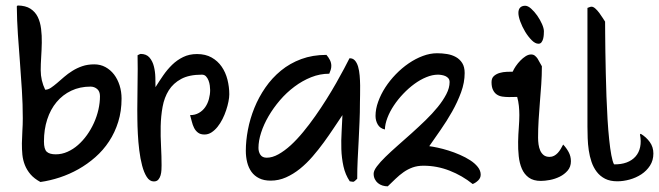

<svg xmlns="http://www.w3.org/2000/svg" viewBox="-20 -654 2372 691"><path d="M138.2 -145Q138.2 -117.2 148.2 -107.9Q158.2 -98.6 180.7 -98.6Q202.6 -98.6 222.9 -107.7Q243.2 -116.7 260.7 -132.1Q278.3 -147.5 293 -168Q307.6 -188.5 318.1 -211.7Q328.6 -234.9 334.2 -259.5Q339.8 -284.2 339.8 -307.6Q339.8 -325.2 329.6 -333.7Q319.3 -342.3 305.7 -342.3Q267.6 -342.3 236.6 -327.6Q205.6 -313 183.6 -286.6Q161.6 -260.3 149.9 -224.1Q138.2 -188 138.2 -145ZM125.5 1Q103 -11.2 89.8 -26.6Q76.7 -42 69.6 -59.8Q62.5 -77.6 60.5 -97.4Q58.6 -117.2 58.8 -138.4Q59.1 -159.7 60.5 -182.4Q62 -205.1 62 -228Q62 -278.3 58.8 -328.9Q55.7 -379.4 51.8 -429.7Q47.9 -480 44.4 -530.3Q41 -580.6 40.5 -631.3L43.5 -634.3Q72.3 -633.8 89.6 -622.6Q106.9 -611.3 116 -592.8Q125 -574.2 127.9 -550Q130.9 -525.9 130.4 -500.2Q129.9 -474.6 128.2 -448.7Q126.5 -422.9 126.5 -401.4Q126.5 -382.8 130.6 -365Q134.8 -347.2 142.6 -331.1Q152.8 -331.1 163.3 -338.1Q173.8 -345.2 185.5 -355.2Q197.3 -365.2 210.7 -377Q224.1 -388.7 240.5 -398.9Q256.8 -409.2 276.1 -415.8Q295.4 -422.4 319.3 -422.4Q341.3 -422.4 359.4 -412.6Q377.4 -402.8 390.4 -386Q403.3 -369.1 410.4 -346.7Q417.5 -324.2 417.5 -299.3Q417.5 -253.9 405.5 -215.6Q393.6 -177.2 372.6 -145.3Q351.6 -113.3 323.2 -88.4Q294.9 -63.5 262.5 -45.2Q230 -26.9 195.1 -15.4Q160.2 -3.9 125.5 1Z M715.8 -169.9Q701.2 -169.9 692.4 -176.8Q683.6 -183.6 678.5 -193.8Q673.3 -204.1 670.4 -216.3Q667.5 -228.5 664.1 -239.7Q682.1 -239.7 695.8 -247.6Q709.5 -255.4 718.5 -268.3Q727.5 -281.2 731.9 -297.6Q736.3 -314 736.3 -330.1Q736.3 -336.4 735.1 -345.9Q733.9 -355.5 730.5 -364.3Q727.1 -373 721.4 -379.2Q715.8 -385.3 706.5 -385.3Q660.6 -385.3 632.1 -369.9Q603.5 -354.5 587.4 -328.9Q571.3 -303.2 565.2 -269.8Q559.1 -236.3 558.3 -200Q557.6 -163.6 559.6 -127.2Q561.5 -90.8 561.5 -59.1Q561.5 -52.2 561 -42.2Q560.5 -32.2 557.9 -22.9Q555.2 -13.7 549.6 -7.3Q543.9 -1 533.7 -1Q518.6 -1 508.3 -17.1Q498 -33.2 491.5 -58.1Q484.9 -83 481.2 -113.3Q477.5 -143.6 476.1 -172.1Q474.6 -200.7 474.4 -224.1Q474.1 -247.6 474.1 -258.3Q474.1 -307.6 475.1 -356.7Q476.1 -405.8 475.1 -455.1Q476.6 -456.1 480.7 -458Q484.9 -460 485.8 -460Q506.8 -460 518.1 -446.8Q529.3 -433.6 533.9 -414.8Q538.6 -396 539.1 -375.5Q539.6 -355 539.6 -340.3Q552.7 -361.3 567.4 -382.6Q582 -403.8 599.6 -420.9Q617.2 -438 639.2 -448.7Q661.1 -459.5 689 -459.5Q719.7 -459.5 741.7 -447Q763.7 -434.6 777.8 -414.1Q792 -393.6 798.6 -367.4Q805.2 -341.3 805.2 -314.5Q805.2 -303.2 802.2 -288.3Q799.3 -273.4 793.9 -257.3Q788.6 -241.2 780.8 -225.6Q772.9 -210 762.9 -197.5Q752.9 -185.1 741.2 -177.5Q729.5 -169.9 715.8 -169.9Z M1265.6 -10.7Q1260.3 -5.9 1257.8 -3.4Q1255.4 -1 1253.4 -0.2Q1251.5 0.5 1248.3 0Q1245.1 -0.5 1238.8 -1.5Q1222.7 -25.4 1216.1 -55.4Q1209.5 -85.4 1208.5 -117.2Q1207.5 -148.9 1209.5 -180.4Q1211.4 -211.9 1212.4 -239.7Q1198.2 -218.8 1181.4 -193.4Q1164.6 -168 1145.5 -141.8Q1126.5 -115.7 1105 -90.8Q1083.5 -65.9 1059.6 -46.6Q1035.6 -27.3 1009.3 -15.6Q982.9 -3.9 954.1 -3.9Q929.7 -3.9 912.6 -12.5Q895.5 -21 885 -35.6Q874.5 -50.3 869.6 -69.8Q864.7 -89.4 864.7 -111.3Q864.7 -147.5 872.3 -187.3Q879.9 -227.1 895.5 -265.6Q911.1 -304.2 935.1 -338.9Q959 -373.5 991.2 -399.9Q1023.4 -426.3 1064.2 -441.4Q1105 -456.5 1154.8 -456.5Q1162.1 -448.2 1167.2 -438.2Q1172.4 -428.2 1172.4 -417Q1172.4 -409.7 1170.2 -402.6Q1168 -395.5 1165 -388.7Q1131.3 -388.7 1099.6 -376Q1067.9 -363.3 1039.6 -342Q1011.2 -320.8 987.5 -293.2Q963.9 -265.6 946.5 -235.8Q929.2 -206.1 919.7 -176.5Q910.2 -147 910.2 -121.6Q910.2 -107.4 917.2 -96.9Q924.3 -86.4 939.9 -86.4Q960 -86.4 981.9 -98.6Q1003.9 -110.8 1026.4 -131.3Q1048.8 -151.9 1071.3 -179.2Q1093.8 -206.5 1114.7 -236.3Q1135.7 -266.1 1155 -296.9Q1174.3 -327.6 1190.2 -355.7Q1206.1 -383.8 1218.3 -406.7Q1230.5 -429.7 1237.8 -444.3Q1249.5 -444.8 1257.1 -436.5Q1264.6 -428.2 1268.8 -414.1Q1272.9 -399.9 1274.4 -382.1Q1275.9 -364.3 1276.1 -346.2Q1276.4 -328.1 1275.9 -311.8Q1275.4 -295.4 1275.4 -284.7Q1275.4 -249 1273.9 -215.1Q1272.5 -181.2 1270.8 -147.7Q1269 -114.3 1267.3 -80.3Q1265.6 -46.4 1265.6 -10.7Z M1681.2 8.3Q1643.6 -22 1598.1 -39.8Q1552.7 -57.6 1503.9 -57.6Q1482.4 -57.6 1464.8 -51.3Q1447.3 -44.9 1432.4 -34.4Q1417.5 -23.9 1403.6 -10.5Q1389.6 2.9 1375.5 16.6Q1365.7 16.6 1356.4 13.7Q1347.2 10.7 1340.1 4.9Q1333 -1 1328.9 -9.5Q1324.7 -18.1 1324.7 -28.8Q1324.7 -39.6 1336.4 -55.2Q1348.1 -70.8 1367.4 -89.6Q1386.7 -108.4 1411.1 -129.9Q1435.5 -151.4 1461.2 -174.3Q1486.8 -197.3 1511.5 -221.2Q1536.1 -245.1 1555.4 -268.8Q1574.7 -292.5 1586.4 -315.2Q1598.1 -337.9 1598.1 -358.4Q1598.1 -366.7 1594 -371.8Q1589.8 -377 1583.5 -379.9Q1577.1 -382.8 1569.8 -384Q1562.5 -385.3 1556.2 -385.3Q1536.1 -385.3 1514.2 -376.2Q1492.2 -367.2 1471.2 -351.8Q1450.2 -336.4 1431.2 -316.4Q1412.1 -296.4 1397.5 -274.4Q1382.8 -252.4 1374.3 -230Q1365.7 -207.5 1365.2 -188Q1347.7 -191.9 1339.6 -205.8Q1331.5 -219.7 1331.5 -236.8Q1331.5 -261.7 1341.1 -288.1Q1350.6 -314.5 1366.7 -339.4Q1382.8 -364.3 1404.5 -386.7Q1426.3 -409.2 1450.9 -426Q1475.6 -442.9 1501.7 -452.6Q1527.8 -462.4 1553.2 -462.4Q1571.3 -462.4 1589.1 -459.5Q1606.9 -456.5 1620.8 -448.7Q1634.8 -440.9 1643.6 -427Q1652.3 -413.1 1652.3 -391.1Q1652.3 -356.9 1639.4 -321.8Q1626.5 -286.6 1607.2 -252.4Q1587.9 -218.3 1565.7 -186.5Q1543.5 -154.8 1524.9 -127.9Q1536.6 -126.5 1554.9 -122.6Q1573.2 -118.7 1593.8 -112.3Q1614.3 -106 1635 -96.9Q1655.8 -87.9 1672.4 -77.1Q1689 -66.4 1699.5 -53.2Q1710 -40 1710 -25.4Q1710 -13.2 1700.7 -4.4Q1691.4 4.4 1681.2 8.3Z M1926.8 -2.9Q1899.4 -2.9 1883.1 -14.9Q1866.7 -26.9 1858.2 -46.6Q1849.6 -66.4 1846.9 -91.8Q1844.2 -117.2 1844.7 -143.6Q1845.2 -169.9 1847.2 -195.1Q1849.1 -220.2 1849.1 -239.7Q1849.1 -256.3 1847.4 -272.9Q1845.7 -289.6 1841.3 -305.2L1812 -304.7Q1799.3 -304.7 1787.8 -306.4Q1776.4 -308.1 1767.8 -314Q1759.3 -319.8 1754.2 -330.6Q1749 -341.3 1749 -358.4Q1749 -373 1757.8 -380.6Q1766.6 -388.2 1778.6 -391.6Q1790.5 -395 1803.5 -395.5Q1816.4 -396 1825.2 -396Q1829.1 -405.3 1836.4 -416Q1843.8 -426.8 1852.8 -436Q1861.8 -445.3 1871.8 -451.7Q1881.8 -458 1891.6 -458Q1899.4 -458 1905 -453.6Q1910.6 -449.2 1914.8 -442.9Q1918.9 -436.5 1922.6 -429Q1926.3 -421.4 1930.2 -415.5Q1930.2 -383.3 1928 -351.1Q1925.8 -318.8 1923.1 -286.9Q1920.4 -254.9 1918.5 -222.7Q1916.5 -190.4 1916.5 -158.2Q1916.5 -146.5 1918.2 -134.3Q1919.9 -122.1 1924.3 -112.1Q1928.7 -102.1 1936.8 -95.7Q1944.8 -89.4 1958 -89.4Q1966.8 -89.4 1974.1 -93.3Q1981.4 -97.2 1987.3 -103.5Q1993.2 -109.9 1998 -117.9Q2002.9 -126 2006.8 -133.8Q2018.1 -122.1 2026.4 -106.9Q2034.7 -91.8 2034.7 -73.7Q2034.7 -53.7 2022.9 -40Q2011.2 -26.4 1994.4 -18.1Q1977.5 -9.8 1959 -6.3Q1940.4 -2.9 1926.8 -2.9ZM1870.1 -633.3Q1879.9 -633.3 1891.6 -622.8Q1903.3 -612.3 1913.6 -597.7Q1923.8 -583 1930.7 -567.4Q1937.5 -551.8 1937.5 -541.5Q1937.5 -536.1 1937 -528.6Q1936.5 -521 1934.6 -513.9Q1932.6 -506.8 1928.7 -501.7Q1924.8 -496.6 1918 -496.6Q1906.2 -496.6 1893.6 -509.3Q1880.9 -522 1870.1 -539.8Q1859.4 -557.6 1852.5 -576.4Q1845.7 -595.2 1845.7 -607.4Q1845.7 -620.6 1852.3 -627Q1858.9 -633.3 1870.1 -633.3Z M2201.7 -1.5Q2175.8 -1.5 2157.7 -10.7Q2139.6 -20 2127.7 -35.6Q2115.7 -51.3 2108.9 -71.3Q2102.1 -91.3 2098.9 -113.3Q2095.7 -135.3 2095 -157.2Q2094.2 -179.2 2094.2 -198.2V-625.5Q2097.2 -626.5 2101.3 -628.2Q2105.5 -629.9 2108.9 -629.9Q2115.2 -629.9 2122.6 -623.3Q2129.9 -616.7 2136.5 -607.9Q2143.1 -599.1 2148.7 -590.1Q2154.3 -581.1 2157.7 -576.2Q2157.7 -560.5 2158 -532.5Q2158.2 -504.4 2158.7 -468.3Q2159.2 -432.1 2160.2 -390.6Q2161.1 -349.1 2162.6 -307.1Q2164.1 -265.1 2166.5 -225.1Q2168.9 -185.1 2172.4 -152.1Q2175.8 -119.1 2180.2 -95.5Q2184.6 -71.8 2189.9 -62.5Q2215.3 -62 2235.1 -69.3Q2254.9 -76.7 2267.3 -90.8Q2279.8 -105 2283.9 -125Q2288.1 -145 2283.2 -170.4L2286.1 -172.4Q2305.2 -161.1 2318.4 -143.1Q2331.5 -125 2331.5 -101.6Q2331.5 -76.7 2319.3 -57.9Q2307.1 -39.1 2288.1 -26.6Q2269 -14.2 2246.1 -7.8Q2223.1 -1.5 2201.7 -1.5Z"/></svg>

Font: RIT Kutty
Style: Bold
Weight: 700
Designer: Artist Kutty Kodungallur
Foundry: Rachana Institute of Technology
Version: 1.3.2